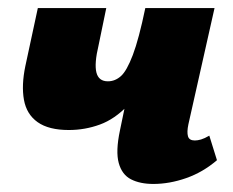

<svg xmlns="http://www.w3.org/2000/svg" viewBox="-20 -447 579 477"><path d="M151 -124Q101 -124 73.5 -143.5Q46 -163 39.5 -199Q33 -235 43 -283L74 -427H244L225 -335Q214 -289 219.5 -267Q225 -245 248 -245Q266 -245 280.5 -258Q295 -271 310 -310.5Q325 -350 341 -427H405Q384 -337 357 -278Q330 -219 297.5 -185Q265 -151 228 -137.5Q191 -124 151 -124ZM361 10Q328 10 305.5 -1.5Q283 -13 275 -42Q267 -71 278 -123L341 -427H513L448 -138Q444 -119 447 -108.5Q450 -98 464 -98Q471 -98 479.5 -100.5Q488 -103 500 -110L519 -49Q484 -19 442.5 -4.5Q401 10 361 10Z"/></svg>

Font: Ysabeau Black
Style: Italic
Weight: 900
Italic angle: -12°
Version: Version 2.000;gftools[0.9.27.dev2+g8671c4b]